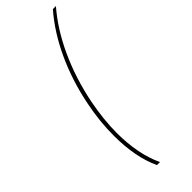

<svg xmlns="http://www.w3.org/2000/svg" viewBox="-286 -761 904 904"><g transform="rotate(-45 166.0 -309.0)"><path d="M132 -307Q112 -204 112 -117Q112 24 159 124H139Q93 26 93 -117Q93 -214 113 -311Q138 -438 189.5 -549.5Q241 -661 312 -742H332Q261 -660 209.5 -548Q158 -436 132 -307Z"/></g></svg>

Font: Gontserrat Thin
Style: Italic
Weight: 250
Italic angle: -11.3°
Designer: Julieta Ulanovsky
Foundry: Julieta Ulanovsky
Version: Version 6.001